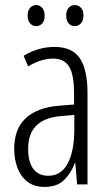

<svg xmlns="http://www.w3.org/2000/svg" viewBox="-20 -727 431 757"><path d="M195 -542Q264 -542 294.5 -497.5Q325 -453 325 -360V0H284L277 -84H275Q260 -44 232.5 -17Q205 10 156 10Q114 10 87.5 -11Q61 -32 48.5 -66Q36 -100 36 -140Q36 -219 81.5 -261Q127 -303 211 -310L272 -315V-358Q272 -433 252.5 -464.5Q233 -496 189 -496Q168 -496 143.5 -489Q119 -482 91 -465L73 -507Q130 -542 195 -542ZM217 -269Q91 -257 91 -141Q91 -88 111.5 -61Q132 -34 170 -34Q222 -34 247.5 -83.5Q273 -133 273 -216V-274ZM89 -666Q89 -685 98.5 -696Q108 -707 123 -707Q137 -707 146.5 -696Q156 -685 156 -666Q156 -645 146.5 -634.5Q137 -624 123 -624Q108 -624 98.5 -635Q89 -646 89 -666ZM241 -666Q241 -685 250.5 -696Q260 -707 275 -707Q289 -707 299 -696.5Q309 -686 309 -666Q309 -646 299 -635Q289 -624 275 -624Q260 -624 250.5 -635Q241 -646 241 -666Z"/></svg>

Font: Noto Sans Sinhala UI ExtraCondensed Light
Style: Regular
Weight: 300
Width: 2
Designer: Jelle Bosma - Monotype Design Team
Foundry: Monotype Imaging Inc.
Version: Version 2.006; ttfautohint (v1.8.4.7-5d5b)